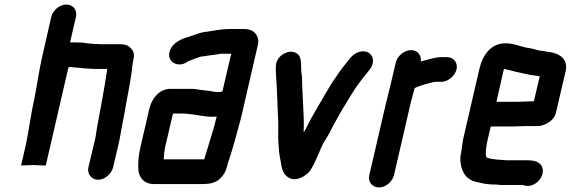

<svg xmlns="http://www.w3.org/2000/svg" viewBox="-20 -752 2518 847"><path d="M206 -677 167 -506C152 -441 144 -378 131 -314L128 -300C123 -276 119 -255 116 -236C107 -188 102 -147 91 -100L73 -22L128 -24C140 -23 163 -22 175 -22C183 -22 182 -22 182 -22L278 -438C279 -443 280 -449 283 -456H289C293 -456 298 -456 303 -455L327 -453C343 -452 360 -449 375 -449C381 -449 386 -449 391 -448H452V-440C440 -361 425 -278 409 -195C404 -168 402 -141 394 -115L370 -14C363 15 384 41 413 41C442 41 472 15 479 -14L502 -112C509 -140 513 -170 519 -200L529 -252C541 -326 559 -402 565 -471L569 -491C573 -508 571 -523 561 -535C546 -553 533 -557 504 -557H421C415 -558 409 -558 403 -558C398 -558 392 -558 386 -559L363 -561C349 -564 331 -565 314 -565H289L315 -677C322 -707 303 -732 273 -732C243 -732 213 -707 206 -677Z M706 -86C706 -91 707 -96 708 -101L743 -251H792C796 -251 800 -251 804 -250L823 -248C853 -245 881 -237 914 -237C921 -237 929 -237 936 -238C932 -225 929 -211 926 -198C910 -146 897 -100 882 -53L881 -49H702C703 -62 703 -72 706 -86ZM948 -346H939C935 -346 931 -346 928 -347C923 -347 918 -348 910 -350C894 -352 877 -354 861 -356L843 -359C834 -360 825 -360 816 -360H731C684 -360 650 -319 639 -273L599 -101C592 -70 589 -40 590 -14C589 26 612 60 659 60H869C904 60 931 56 953 34C971 15 978 -1 984 -27C985 -32 987 -37 989 -43C1000 -77 1008 -102 1018 -139C1027 -174 1040 -216 1048 -252L1118 -556C1121 -567 1120 -578 1116 -588C1108 -609 1090 -624 1058 -624H988C956 -624 922 -616 892 -612C865 -610 840 -599 817 -591C784 -582 747 -567 732 -535C707 -483 765 -445 812 -483C833 -489 858 -504 882 -504C906 -509 931 -510 955 -515H1000L961 -348C956 -348 953 -347 948 -346Z M1197 -457C1197 -448 1196 -441 1197 -431C1202 -364 1204 -289 1207 -221C1209 -192 1206 -157 1208 -126L1210 -100C1210 -74 1218 -46 1221 -24C1225 2 1236 24 1258 34C1290 50 1334 21 1349 0C1367 -29 1383 -67 1397 -101C1407 -125 1421 -142 1432 -163C1448 -196 1471 -235 1488 -266L1504 -292C1518 -315 1535 -344 1550 -366L1563 -384C1577 -404 1585 -413 1600 -431L1610 -444C1645 -488 1616 -535 1568 -524C1537 -517 1521 -491 1502 -467L1490 -452L1474 -430L1460 -409C1443 -387 1426 -355 1411 -331L1395 -303C1381 -281 1367 -254 1353 -230C1340 -207 1333 -189 1320 -168C1320 -173 1319 -179 1320 -186C1321 -214 1320 -226 1319 -252C1317 -301 1313 -363 1312 -414L1309 -438C1307 -469 1312 -501 1290 -516C1255 -540 1195 -505 1197 -457Z M1994 -446C2001 -475 1981 -500 1952 -500H1922C1893 -498 1863 -487 1836 -481C1841 -507 1822 -531 1794 -531C1764 -531 1733 -506 1726 -476L1702 -374C1696 -350 1688 -319 1682 -293L1609 21C1602 50 1623 75 1652 75C1681 75 1711 50 1718 21L1791 -295C1796 -316 1805 -346 1809 -363C1815 -367 1820 -368 1830 -372C1845 -377 1859 -382 1873 -385C1882 -387 1893 -391 1902 -391H1927C1956 -391 1987 -417 1994 -446Z M2264 -303H2170L2203 -448C2205 -448 2207 -448 2209 -447C2224 -444 2243 -438 2257 -435C2284 -430 2309 -422 2337 -419L2353 -417L2361 -415L2335 -305H2326C2313 -305 2279 -303 2264 -303ZM2301 -196H2354C2367 -196 2382 -201 2400 -212C2418 -223 2429 -238 2433 -257L2476 -441C2486 -495 2445 -519 2393 -524L2377 -527L2361 -529C2348 -531 2338 -535 2325 -538L2302 -542C2271 -548 2247 -561 2210 -561C2147 -561 2110 -512 2095 -449L2024 -142C2018 -114 2017 -86 2011 -61C2010 -52 2011 -42 2012 -31C2020 16 2042 46 2097 54C2116 59 2137 62 2161 62H2169C2176 63 2183 64 2190 64H2285L2293 66C2338 80 2387 27 2372 -14C2364 -36 2341 -45 2307 -45H2215C2206 -45 2196 -47 2186 -47C2179 -47 2164 -49 2158 -50C2150 -50 2136 -54 2130 -56C2128 -56 2126 -57 2126 -59C2126 -62 2122 -69 2123 -75C2123 -94 2127 -119 2133 -143L2145 -194H2239C2254 -194 2287 -196 2301 -196Z"/></svg>

Font: Electronic
Style: ExHvIt
Weight: 900
Version: Version 1.011